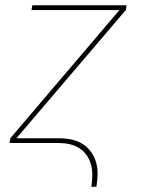

<svg xmlns="http://www.w3.org/2000/svg" viewBox="-20 -540 540 725"><path d="M325 165Q328 144 328.5 123Q329 102 324 82.5Q319 63 307.5 46.5Q296 30 279.5 19.5Q263 9 243 4.5Q223 0 202 0H16L19 -18L431 -502H99L102 -520H458L455 -502L42 -18H202Q226 -18 248.5 -13.5Q271 -9 290 2.5Q309 14 322.5 32Q336 50 342.5 72Q349 94 348.5 117.5Q348 141 344 165Z"/></svg>

Font: Iosevka SS04 Thin Oblique
Style: Regular
Weight: 100
Italic angle: -9°
Monospace: yes
Designer: Belleve Invis
Foundry: Belleve Invis
Version: Version 19.0.0; ttfautohint (v1.8.4)